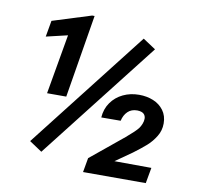

<svg xmlns="http://www.w3.org/2000/svg" viewBox="-79 -793 911 876"><g transform="rotate(10 376.5 -355.0)"><path d="M289.6 -710.4 226.1 -325.7H137.2L185.5 -602.5L86.4 -579.1L99.6 -654.3L278.3 -710.4ZM587.4 -608.4 157.7 -58.1 99.1 -97.2 528.3 -647.5ZM665 -72.8 651.9 0H361.3L373 -66.4L525.4 -191.4Q565.9 -225.6 579.1 -242.7Q585.9 -252 590.8 -264.4Q595.7 -276.9 595.7 -288.1Q595.7 -302.2 586.4 -310.8Q577.1 -319.3 556.2 -319.8Q529.3 -319.8 512.5 -303.5Q495.6 -287.1 489.7 -260.3L399.9 -259.8Q402.8 -299.8 423.8 -329.6Q444.8 -359.4 478.5 -375.5Q512.2 -391.6 552.7 -391.6Q588.4 -391.6 618.4 -379.4Q648.4 -367.2 666.7 -342.3Q685.1 -317.4 685.1 -281.7Q685.1 -249 668.2 -221.7Q651.4 -194.3 628.9 -174.3Q606.4 -154.3 570.3 -127.4L493.7 -73.7Z"/></g></svg>

Font: Mardoto Medium
Style: Italic
Weight: 500
Italic angle: -12°
Designer: Christian Robertson, Vahan Hovhannisyan
Foundry: Google
Version: Version 1.000